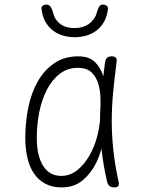

<svg xmlns="http://www.w3.org/2000/svg" viewBox="-20 -805 640 835"><path d="M248 10Q206 10 176 -6.5Q146 -23 127 -51.5Q108 -80 99 -119.5Q90 -159 90 -205Q90 -275 103.5 -339.5Q117 -404 145.5 -453Q174 -502 217.5 -531Q261 -560 320 -560Q367 -560 392 -536Q417 -512 429 -474V-472Q433 -503 437 -535Q439 -548 446 -554Q453 -560 466 -560Q479 -560 484 -554Q489 -548 487 -535Q478 -466 472 -403Q466 -340 466 -278Q466 -216 473 -151.5Q480 -87 496 -14Q499 -2 494.5 4Q490 10 477 10Q464 10 456.5 4Q449 -2 446 -14Q429 -87 422 -152Q422 -155 421 -158Q412 -125 398 -96Q375 -50 338.5 -20Q302 10 248 10ZM246 -40Q285 -40 316 -65Q347 -90 369 -128.5Q391 -167 403 -213Q412 -249 415 -282Q415 -313 417 -345V-371Q417 -408 408 -439Q399 -470 378.5 -490Q358 -510 318 -510Q274 -510 240.5 -484.5Q207 -459 184.5 -416Q162 -373 151 -318.5Q140 -264 140 -205Q140 -128 167.5 -84Q195 -40 246 -40ZM161 -763Q159 -774 165 -779.5Q171 -785 182 -785Q189 -785 193.5 -782Q198 -779 201 -774Q208 -763 212.5 -744.5Q217 -726 231 -711Q256 -683 304 -683Q351 -683 378 -711Q395 -728 399.5 -745.5Q404 -763 410 -774Q413 -779 416.5 -782Q420 -785 427 -785Q438 -785 444.5 -779.5Q451 -774 449 -763Q443 -714 411 -682Q372 -644 305 -643Q238 -644 199 -682Q167 -714 161 -763Z"/></svg>

Font: Maple Mono Thin
Style: Regular
Weight: 250
Monospace: yes
Designer: subframe7536
Version: Version 7.000